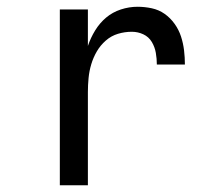

<svg xmlns="http://www.w3.org/2000/svg" viewBox="-20 -548 640 568"><path d="M157 0V-520H240V-412Q248 -436 261.5 -458Q275 -480 294 -496Q313 -512 337.5 -520Q362 -528 387 -528Q408 -528 429 -523.5Q450 -519 467 -507Q484 -495 496.5 -477.5Q509 -460 515.5 -440Q522 -420 524.5 -399Q527 -378 527 -357H444Q444 -374 441 -391.5Q438 -409 429 -424Q420 -439 404 -446.5Q388 -454 370 -454Q349 -454 329 -448Q309 -442 293 -428Q277 -414 266.5 -396Q256 -378 250 -358Q244 -338 242 -317Q240 -296 240 -276V0Z"/></svg>

Font: Zed Mono Extended
Style: Regular
Weight: 400
Width: 7
Monospace: yes
Designer: Belleve Invis
Foundry: Belleve Invis
Version: Version 1.0.0; ttfautohint (v1.8.4)